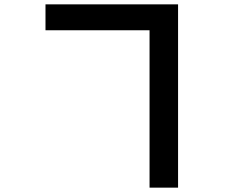

<svg xmlns="http://www.w3.org/2000/svg" viewBox="-20 -807 1040 882"><path d="M667 -668V55H798V-787H189V-668Z"/></svg>

Font: Source Han Sans SC Bold
Style: Regular
Weight: 700
Designer: Ryoko NISHIZUKA (kana & ideographs); Paul D. Hunt (Latin, Greek & Cyrillic); Wenlong ZHANG (bopomofo); Sandoll Communica
Foundry: Adobe Systems Incorporated
Version: Version 1.001;PS 1.001;hotconv 1.0.78;makeotf.lib2.5.61930